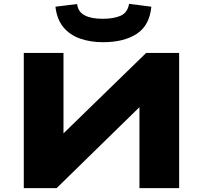

<svg xmlns="http://www.w3.org/2000/svg" viewBox="-20 -981 1058 1001"><path d="M104 0V-705H311V-275H300L742 -705H914V0H707V-433H718L275 0ZM517 -761Q452 -761 398.5 -779.5Q345 -798 311 -838.5Q277 -879 269 -946L382 -960Q387 -919 421.5 -901Q456 -883 515 -883Q573 -883 609 -899Q645 -915 653 -961L769 -946Q760 -849 693.5 -805Q627 -761 517 -761Z"/></svg>

Font: Nunito Sans 7pt Expanded Black
Style: Regular
Weight: 900
Width: 7
Designer: Vernon Adams
Foundry: Vernon Adams
Version: Version 3.101;gftools[0.9.27]